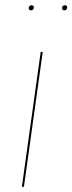

<svg xmlns="http://www.w3.org/2000/svg" viewBox="-20 -717 278 737"><path d="M99.6 -677.2Q90.3 -677.2 90.3 -686.5Q90.3 -690.9 93.3 -693.8Q96.2 -696.8 100.6 -696.8Q109.9 -696.8 109.9 -688Q109.9 -683.6 106.9 -680.4Q104 -677.2 99.6 -677.2ZM227.5 -677.2Q218.3 -677.2 218.3 -686.5Q218.3 -690.9 221.2 -693.8Q224.1 -696.8 228.5 -696.8Q237.8 -696.8 237.8 -688Q237.8 -683.6 234.9 -680.4Q231.9 -677.2 227.5 -677.2ZM144 -517.6 71.8 0H64L136.2 -517.6Z"/></svg>

Font: Fira Sans Compressed Eight
Style: Italic
Weight: 100
Width: 3
Italic angle: -8°
Designer: Carrois Corporate & Edenspiekermann AG
Foundry: Carrois Corporate GbR & Edenspiekermann AG
Version: Version 4.203;PS 004.203;hotconv 1.0.88;makeotf.lib2.5.64775